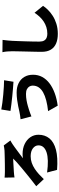

<svg xmlns="http://www.w3.org/2000/svg" viewBox="1032 -1894 935 3040"><g transform="rotate(-90 1500.0 -373.5)"><path d="M208 -769Q220 -768 244 -766Q268 -764 296 -764Q312 -764 345 -764Q378 -764 419.5 -764.5Q461 -765 503.5 -766Q546 -767 581.5 -768Q617 -769 637 -770Q657 -772 679.5 -775Q702 -778 718 -782L796 -677Q780 -669 763 -658.5Q746 -648 734 -640Q716 -628 692 -610.5Q668 -593 639 -571.5Q610 -550 578.5 -526.5Q547 -503 514 -478Q529 -481 548.5 -482.5Q568 -484 581 -484Q672 -484 741 -450.5Q810 -417 848.5 -360Q887 -303 887 -232Q887 -131 829.5 -59.5Q772 12 649.5 44.5Q527 77 331 62L289 -96Q393 -82 473 -84Q553 -86 607.5 -104Q662 -122 690.5 -154Q719 -186 719 -232Q719 -284 672.5 -320Q626 -356 546 -356Q491 -356 441.5 -338.5Q392 -321 347 -291Q302 -261 261.5 -224Q221 -187 184 -148L72 -268Q110 -296 158.5 -334.5Q207 -373 259 -415Q311 -457 360 -498Q409 -539 448.5 -574Q488 -609 510 -633Q495 -633 474 -632Q453 -631 428.5 -629.5Q404 -628 380 -626.5Q356 -625 335.5 -624Q315 -623 301 -622Q281 -621 254.5 -618Q228 -615 211 -612Z M1665 -324Q1665 -352 1651 -376Q1637 -400 1608 -415Q1579 -430 1534 -430Q1481 -430 1431.5 -421Q1382 -412 1343 -400.5Q1304 -389 1281 -382Q1260 -376 1230 -364.5Q1200 -353 1177 -344L1132 -516Q1160 -518 1193 -523.5Q1226 -529 1251 -534Q1289 -543 1337 -553Q1385 -563 1441 -570.5Q1497 -578 1556 -578Q1640 -578 1703 -547Q1766 -516 1801.5 -458Q1837 -400 1837 -318Q1837 -238 1801.5 -172.5Q1766 -107 1700.5 -57.5Q1635 -8 1545 25Q1455 58 1347 72L1261 -80Q1355 -90 1430 -109.5Q1505 -129 1557.5 -158.5Q1610 -188 1637.5 -229Q1665 -270 1665 -324ZM1287 -821Q1332 -812 1394 -804Q1456 -796 1522.5 -790Q1589 -784 1649 -780.5Q1709 -777 1750 -777L1726 -628Q1681 -631 1620 -636Q1559 -641 1493.5 -647.5Q1428 -654 1368 -661.5Q1308 -669 1264 -676Z M2389 -801Q2384 -766 2380 -724Q2376 -682 2374 -649Q2372 -610 2370 -553.5Q2368 -497 2366 -435.5Q2364 -374 2363 -316.5Q2362 -259 2362 -218Q2362 -170 2378.5 -142.5Q2395 -115 2423 -103.5Q2451 -92 2485 -92Q2543 -92 2592 -108Q2641 -124 2682 -151.5Q2723 -179 2757 -216Q2791 -253 2818 -295L2928 -160Q2905 -124 2865.5 -83.5Q2826 -43 2770.5 -7Q2715 29 2643 51.5Q2571 74 2484 74Q2397 74 2333 47Q2269 20 2234.5 -36.5Q2200 -93 2200 -180Q2200 -218 2201 -269.5Q2202 -321 2203.5 -377.5Q2205 -434 2206 -488Q2207 -542 2208 -584.5Q2209 -627 2209 -649Q2209 -690 2205.5 -729.5Q2202 -769 2194 -803Z"/></g></svg>

Font: Noto Sans SC Thin Black
Style: Regular
Weight: 900
Version: Version 2.004-H2;hotconv 1.0.118;makeotfexe 2.5.65603